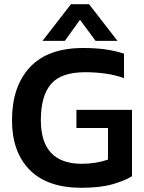

<svg xmlns="http://www.w3.org/2000/svg" viewBox="-20 -882 684 912"><path d="M182 -688 317 -862H403L538 -688H434L360 -788L288 -688ZM367 10Q205 10 121 -75Q37 -160 37 -311Q37 -471 122 -562.5Q207 -654 375 -654Q433 -654 480 -647.5Q527 -641 569 -627V-511Q527 -526 480.5 -532.5Q434 -539 385 -539Q270 -539 222 -482.5Q174 -426 174 -311Q174 -104 369 -104Q403 -104 435.5 -109.5Q468 -115 493 -124V-274H343V-360H607V-45Q574 -24 515 -7Q456 10 367 10Z"/></svg>

Font: Kanit Medium
Style: Regular
Weight: 500
Designer: Katatrad Team
Foundry: CadsonDemak
Version: Version 2.000; ttfautohint (v1.8.3)